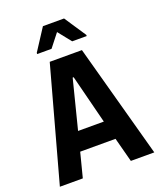

<svg xmlns="http://www.w3.org/2000/svg" viewBox="-160 -992 915 1093"><g transform="rotate(-20 297.5 -446.0)"><path d="M11 0 200 -688H395L583 0H441L402 -148H188L150 0ZM217 -263H373L298 -559H292ZM148 -754V-761L233 -892H361L448 -761V-754H360L297 -833L235 -754Z"/></g></svg>

Font: Saira Semi Condensed SemiBold
Style: Regular
Weight: 600
Width: 4
Designer: Hector Gatti with collaboration of the Omnibus-Type team
Foundry: Omnibus-Type
Version: Version 1.001; ttfautohint (v1.8)